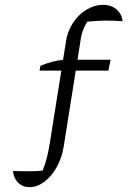

<svg xmlns="http://www.w3.org/2000/svg" viewBox="-20 -628 572 797"><path d="M102 149Q74 149 55 130Q36 111 34 82Q75 83 103.5 83Q132 83 157 80Q169 50 175.5 23Q182 -4 188 -42L254 -457Q259 -489 273.5 -516.5Q288 -544 309 -564.5Q330 -585 356 -596.5Q382 -608 409 -608Q430 -608 447.5 -599.5Q465 -591 476 -575.5Q487 -560 489 -540Q448 -543 414.5 -542.5Q381 -542 342 -538Q328 -514 321.5 -493.5Q315 -473 312 -445L244 -17Q236 29 215 66.5Q194 104 164 126.5Q134 149 102 149ZM144 -335 148 -355Q172 -365 196.5 -371.5Q221 -378 245 -380H439L430 -335Z"/></svg>

Font: Piazzolla Thin Light
Style: Regular
Weight: 300
Version: Version 2.005